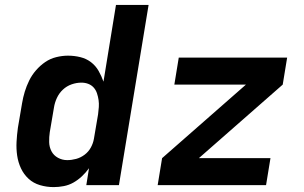

<svg xmlns="http://www.w3.org/2000/svg" viewBox="-20 -755 1240 783"><path d="M199 8Q170 8 143 0Q116 -8 96.5 -26Q77 -44 65.5 -68.5Q54 -93 50 -120.5Q46 -148 47.5 -176.5Q49 -205 53 -234L70 -334Q74 -358 81 -381Q88 -404 99 -426.5Q110 -449 127 -468.5Q144 -488 164.5 -502Q185 -516 209.5 -522Q234 -528 257 -528Q283 -528 307.5 -522Q332 -516 351 -501.5Q370 -487 382 -466Q394 -445 402 -422L453 -735H586L465 0H332L343 -69Q330 -51 314 -36Q298 -21 279.5 -10.5Q261 0 240 4Q219 8 199 8ZM254 -102Q272 -102 290.5 -107Q309 -112 325 -124Q341 -136 350.5 -153.5Q360 -171 363 -189L380 -289Q382 -304 383 -318.5Q384 -333 382 -347Q380 -361 375.5 -374.5Q371 -388 362 -398Q353 -408 340 -413Q327 -418 312 -418Q292 -418 272 -411Q252 -404 236.5 -389.5Q221 -375 212 -355.5Q203 -336 200 -316L183 -216Q180 -196 180.5 -175.5Q181 -155 190 -138Q199 -121 216.5 -111.5Q234 -102 254 -102ZM623 0 641 -110 983 -410H691L709 -520H1151L1133 -410L791 -110H1083L1065 0Z"/></svg>

Font: Iosevka Aile Extrabold Oblique
Style: Regular
Weight: 800
Italic angle: -9°
Designer: Belleve Invis
Foundry: Belleve Invis
Version: Version 31.1.0; ttfautohint (v1.8.4)